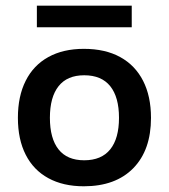

<svg xmlns="http://www.w3.org/2000/svg" viewBox="-20 -639 596 678"><path d="M276.1 -466.5Q351.5 -466.5 404.4 -437.5Q457.2 -408.5 485.2 -353.8Q513.2 -299.2 513.2 -222.8Q513.2 -109.2 450.8 -45.2Q388.2 18.8 276 18.8Q203 18.8 150.6 -9.9Q98.2 -38.5 70.8 -92.6Q43.2 -146.6 43.2 -223Q43.2 -299.3 70.8 -353.9Q98.2 -408.5 150.6 -437.5Q203 -466.5 276.1 -466.5ZM277.4 -373.2Q217.2 -373.2 186.8 -334.6Q156.2 -296 156.2 -223Q156.2 -150 186.7 -111.5Q217.2 -73 277.3 -73Q338.2 -73 369.2 -111.5Q400.2 -150 400.2 -223Q400.2 -296 369.3 -334.6Q338.4 -373.2 277.4 -373.2ZM110.2 -619H445.2V-542.8H110.2Z"/></svg>

Font: Podkova VF Beta
Style: Regular
Weight: 400
Designer: Ilya Yudin
Foundry: Cyreal (www.cyreal.org)
Version: Version 2.100